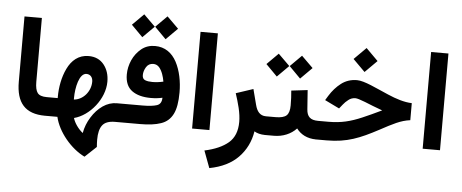

<svg xmlns="http://www.w3.org/2000/svg" viewBox="-61 -926 3246 1348"><g transform="rotate(5 1562.0 -252.0)"><path d="M67.9 -222.7C67.9 -73.7 131.3 0 272.5 0H284.7V-131.3H272.5C240.2 -131.3 218.8 -139.2 207.5 -154.3C196.3 -169.4 190.4 -195.3 190.4 -231.9V-682.1H67.9Z M359.4 0C383.3 105 476.1 215.3 573.2 262.2L653.8 186.5C652.3 168.9 651.4 151.4 651.4 135.3C651.4 89.4 659.7 55.2 676.8 33.2C693.4 11.2 723.1 0 765.6 0H782.7V-131.3H766.6C731.9 -131.3 699.2 -120.6 668.5 -99.6C637.7 -78.1 611.8 -49.8 590.3 -15.1C568.4 19.5 553.7 57.1 546.4 97.7C513.7 72.3 485.8 31.7 476.1 -2C585.9 -30.3 687.5 -155.3 687.5 -275.9C687.5 -323.7 674.8 -363.8 648.9 -396C623 -428.2 586.9 -444.3 541 -444.3C470.2 -444.3 421.9 -401.9 392.6 -340.8C362.8 -279.8 350.1 -205.6 350.1 -141.6V-131.3H265.1V0ZM536.6 -317.9C563.5 -317.9 581.5 -298.3 581.5 -267.1C581.5 -196.8 527.8 -135.7 463.9 -130.9V-141.6C463.9 -215.8 485.8 -317.9 536.6 -317.9Z M988.3 -689.9 1068.4 -608.9 1149.4 -689.9 1068.4 -770ZM824.2 -689.9 904.3 -608.9 985.4 -689.9 904.3 -770ZM763.2 -131.3V0H942.9C1002.4 0 1051.3 -6.3 1088.9 -19.5C1126.5 -32.2 1153.8 -56.2 1171.9 -91.8C1189.9 -127 1198.7 -178.2 1198.7 -245.1C1198.7 -321.8 1183.6 -398.4 1151.9 -458C1120.1 -517.6 1069.8 -555.2 999 -555.2C962.4 -555.2 930.2 -544.4 903.3 -522.5C876.5 -500.5 855.5 -473.1 840.8 -440.4C826.2 -407.2 818.8 -373.5 818.8 -338.9C818.8 -286.6 835 -248.5 867.7 -224.6C900.4 -200.7 944.8 -189 1002 -189C1030.8 -189 1057.6 -191.9 1082.5 -197.8C1082 -168 1070.8 -149.9 1048.3 -142.6C1025.9 -135.3 992.7 -131.3 948.7 -131.3ZM1001.5 -301.8C981.4 -301.8 964.4 -304.2 951.2 -309.6C938 -314.5 931.2 -326.2 931.2 -344.2C931.2 -363.3 937 -382.3 948.2 -400.9C959.5 -419.4 976.1 -428.7 998 -428.7C1014.6 -428.7 1028.3 -422.4 1039.6 -410.2C1061.5 -384.8 1073.7 -344.7 1079.1 -311C1052.2 -304.7 1026.4 -301.8 1001.5 -301.8Z M1308.6 -682.1V-0.5H1430.7V-682.1Z M1836.9 0V-131.3H1817.9C1774.4 -131.3 1752.9 -161.1 1741.7 -205.6L1713.4 -314.5L1592.3 -274.4C1603 -242.7 1612.8 -209 1621.6 -173.3C1629.9 -137.7 1634.3 -105 1634.3 -75.7C1634.3 -10.7 1614.7 38.1 1575.7 71.8C1536.1 105.5 1480.5 129.9 1408.2 145.5L1453.1 265.6C1539.6 249 1606.9 215.8 1655.8 165.5C1704.6 115.2 1734.9 53.7 1746.6 -19C1764.2 -7.8 1791.5 0 1823.2 0Z M1953.1 -497.1 2033.2 -416 2114.3 -497.1 2033.2 -577.1ZM1789.1 -497.1 1869.1 -416 1950.2 -497.1 1869.1 -577.1ZM1817.4 0H1885.7C1947.8 0 2004.9 -23.9 2043.5 -65.4C2072.8 -26.4 2117.7 0 2184.1 0H2195.3V-131.3H2185.1C2130.4 -131.3 2106.4 -154.3 2103 -205.6L2093.3 -340.3L1979 -326.7C1982.4 -293 1983.9 -258.8 1983.9 -222.2C1983.9 -188.5 1976.6 -164.6 1962.4 -151.4C1948.2 -138.2 1922.4 -131.3 1885.7 -131.3H1817.4Z M2395.5 -585.9 2480 -501.5 2564.5 -585.9 2480 -670.4ZM2175.8 0H2257.3C2400.9 0 2491.2 -38.6 2617.2 -105.5C2710 -155.3 2761.7 -183.6 2829.6 -192.4V-312.5C2776.9 -314 2717.3 -333 2658.7 -358.4C2570.8 -395.5 2485.4 -439.9 2433.1 -439.9C2390.6 -439.9 2354 -427.7 2322.3 -403.8C2290.5 -379.4 2263.2 -348.6 2240.7 -312L2221.7 -280.8L2324.2 -231L2347.7 -260.3C2357.4 -272.9 2369.6 -284.7 2384.3 -295.9C2398.4 -307.1 2414.6 -312.5 2432.6 -312.5C2444.3 -312.5 2467.3 -305.7 2502 -292C2536.1 -277.8 2577.6 -261.7 2627 -243.7C2577.1 -219.7 2532.7 -199.2 2493.7 -182.6C2414.1 -148.4 2347.7 -131.3 2258.8 -131.3H2175.8Z M2933.6 -682.1V-0.5H3055.7V-682.1Z"/></g></svg>

Font: Vazirmatn
Style: Bold
Weight: 700
Designer: Saber Rastikerdar
Foundry: Saber Rastikerdar
Version: Version 33.003